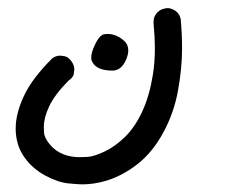

<svg xmlns="http://www.w3.org/2000/svg" viewBox="-20 -246 570 483"><path d="M296.4 -94.2Q284.7 -68.4 262.7 -68.4Q219.7 -68.4 210.4 -94.2Q209.5 -96.7 209.5 -100.6Q209.5 -114.3 218.8 -133.5Q228 -152.8 237.3 -158.2Q242.7 -160.6 250.5 -160.6Q272.9 -160.6 292.5 -143.1Q302.7 -133.8 302.7 -119.1Q302.7 -107.9 296.4 -94.2ZM434.6 -198.2Q438 -159.2 438 -124.5Q438 -74.2 427.7 -17.8Q417.5 38.6 390.4 88.1Q363.3 137.7 325.7 167Q288.1 196.3 247.6 208.5Q216.8 217.8 186.5 217.8Q176.8 217.8 151.6 215.3Q126.5 212.9 94.2 195.8Q62 178.7 41.5 149.9Q21 121.1 19.5 82.5V76.2Q19.5 40.5 39.6 -3.4Q59.6 -47.4 110.8 -98.6Q120.1 -106 131.3 -106Q134.3 -106 142.8 -104.5Q151.4 -103 159.7 -91.8Q167 -82 167 -70.8Q167 -68.4 165.5 -59.8Q164.1 -51.3 152.3 -43Q117.7 -8.3 103.5 22Q90.3 50.3 90.3 73.2Q90.3 74.7 90.8 87.4Q91.3 100.1 105.2 117.2Q119.1 134.3 140.6 142.6Q158.7 149.4 181.2 149.4Q185.1 149.4 200.4 148.7Q215.8 147.9 242.9 135.3Q270 122.6 295.2 97.7Q320.3 72.8 338.1 33.9Q356 -4.9 364.7 -58.6Q369.6 -88.9 369.6 -124.5Q369.6 -151.9 366.7 -182.1Q366.2 -186 366.2 -189.5Q366.2 -192.9 366.9 -198Q367.7 -203.1 371.1 -208.7Q374.5 -214.4 380.1 -218.5Q385.7 -222.7 392.6 -224.1Q397.5 -225.6 401.9 -225.6Q410.6 -225.6 420.9 -219Q431.2 -212.4 434.6 -198.2Z"/></svg>

Font: DimaLatifi
Style: regular
Weight: 400
Designer: R.Balvardi
Foundry: Dima Software Group
Version: Version 1.00;January 29, 2019;FontCreator 11.5.0.2427 64-bit